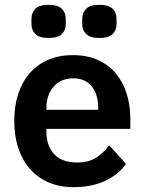

<svg xmlns="http://www.w3.org/2000/svg" viewBox="-20 -762 598 794"><path d="M181 -605Q142 -605 126 -621.5Q110 -638 110 -663V-684Q110 -709 126 -725.5Q142 -742 181 -742Q220 -742 236 -725.5Q252 -709 252 -684V-663Q252 -638 236 -621.5Q220 -605 181 -605ZM391 -605Q352 -605 336 -621.5Q320 -638 320 -663V-684Q320 -709 336 -725.5Q352 -742 391 -742Q430 -742 446 -725.5Q462 -709 462 -684V-663Q462 -638 446 -621.5Q430 -605 391 -605ZM285 12Q227 12 181.5 -7.5Q136 -27 104.5 -62.5Q73 -98 56 -148.5Q39 -199 39 -262Q39 -324 55.5 -374Q72 -424 103 -459.5Q134 -495 179 -514.5Q224 -534 281 -534Q342 -534 387 -513Q432 -492 461 -456Q490 -420 504.5 -372.5Q519 -325 519 -271V-229H172V-216Q172 -159 204 -124.5Q236 -90 299 -90Q347 -90 377.5 -110Q408 -130 432 -161L501 -84Q469 -39 413.5 -13.5Q358 12 285 12ZM283 -438Q232 -438 202 -404Q172 -370 172 -316V-308H386V-317Q386 -371 359.5 -404.5Q333 -438 283 -438Z"/></svg>

Font: IBM Plex Sans Devanagari SemiBold
Style: Regular
Weight: 600
Designer: Mike Abbink, Paul van der Laan, Pieter van Rosmalen, Erin McLaughlin
Foundry: Bold Monday
Version: Version 1.1